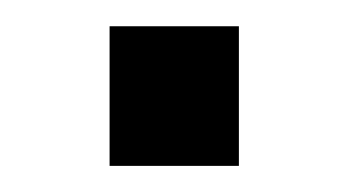

<svg xmlns="http://www.w3.org/2000/svg" viewBox="-20 -127 267 147"><path d="M63.9 -106.9H162.9V0H63.9Z"/></svg>

Font: Puralecka Narrow
Style: Regular
Weight: 400
Designer: Hector Gatti, Marcela Romero, Pablo Cosgaya and Nicolas Silva
Version: Version 1.004;PS 001.004;hotconv 1.0.70;makeotf.lib2.5.58329